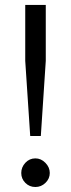

<svg xmlns="http://www.w3.org/2000/svg" viewBox="-20 -749 288 776"><path d="M102.1 -199.2 82 -502.9V-729H165V-502.9L145 -199.2ZM123 -108.9Q146 -108.9 163.6 -90.8Q181.2 -72.8 181.2 -49.8Q181.2 -26.9 163.8 -10Q146.5 6.8 123 6.8Q99.1 6.8 82.5 -9.8Q65.9 -26.4 65.9 -49.8Q65.9 -73.2 82.5 -91.1Q99.1 -108.9 123 -108.9Z"/></svg>

Font: Lumene Sans
Style: Regular
Weight: 400
Designer: Deni Anggara
Version: Version 1.003;Glyphs 3.1.2 (3151)